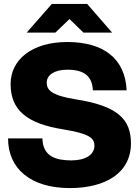

<svg xmlns="http://www.w3.org/2000/svg" viewBox="-20 -946 707 978"><path d="M336 12C513 12 647 -62 647 -216C647 -338 580 -407 365 -440C243 -460 218 -487 218 -525C218 -565 259 -591 323 -591C406 -591 450 -560 453 -486H625C618 -646 509 -732 323 -732C140 -732 34 -640 34 -518C34 -388 113 -317 302 -287C440 -265 461 -240 461 -204C461 -157 414 -129 344 -129C266 -129 198 -148 196 -241H21C21 -87 136 12 336 12ZM116 -780H262L334 -849L405 -780H551L424 -926H244Z"/></svg>

Font: Aspekta 800
Style: Regular
Weight: 800
Designer: Ivo Dolenc
Version: Version 2.000